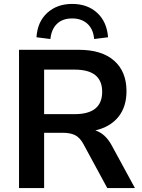

<svg xmlns="http://www.w3.org/2000/svg" viewBox="-20 -959 726 979"><path d="M77 0V-705H383Q499 -705 562 -649.5Q625 -594 625 -494Q625 -415 584 -363.5Q543 -312 466 -294Q517 -278 550 -217L668 0H527L405 -225Q387 -258 362.5 -270Q338 -282 300 -282H205V0ZM205 -377H361Q501 -377 501 -491Q501 -604 361 -604H205ZM237 -760 166 -769Q171 -848 221 -893.5Q271 -939 348 -939Q426 -939 475.5 -893.5Q525 -848 531 -769L460 -760Q456 -810 426 -837.5Q396 -865 348 -865Q299 -865 270.5 -837.5Q242 -810 237 -760Z"/></svg>

Font: Nunito Sans
Style: Bold
Weight: 700
Designer: Vernon Adams
Foundry: Vernon Adams
Version: Version 3.101; ttfautohint (v1.8.4.7-5d5b);gftools[0.9.27]